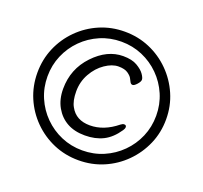

<svg xmlns="http://www.w3.org/2000/svg" viewBox="-119 -817 1019 963"><g transform="rotate(20 390.0 -336.0)"><path d="M551 -212Q518 -163 476 -142Q434 -121 378.5 -121Q323 -121 283.5 -143Q244 -165 220.5 -206.5Q197 -248 197 -304Q197 -410 268.5 -485.5Q340 -561 425 -561Q472 -561 500 -544.5Q528 -528 540.5 -510Q553 -492 553 -481.5Q553 -471 539.5 -456Q526 -441 517.5 -441Q509 -441 504 -449.5Q499 -458 494 -468.5Q489 -479 471.5 -491.5Q454 -504 420.5 -504Q387 -504 349.5 -478.5Q312 -453 287.5 -409.5Q263 -366 263 -314.5Q263 -263 280 -234Q311 -177 385 -177Q459 -177 528 -233Q538 -241 546 -241Q558 -241 558 -230Q558 -222 551 -212ZM659.5 -223.5Q682 -276 682 -336Q682 -396 659.5 -448.5Q637 -501 597 -541Q557 -581 504.5 -603.5Q452 -626 392 -626Q332 -626 279.5 -603.5Q227 -581 187 -541Q147 -501 124.5 -448.5Q102 -396 102 -336Q102 -276 124.5 -223.5Q147 -171 187 -131Q227 -91 279.5 -68.5Q332 -46 392 -46Q452 -46 504.5 -68.5Q557 -91 597 -131Q637 -171 659.5 -223.5ZM708 -469Q735 -407 735 -336Q735 -265 708 -203Q681 -141 633.5 -93.5Q586 -46 524 -19.5Q462 7 391 7Q320 7 258 -19.5Q196 -46 148.5 -93.5Q101 -141 74.5 -203Q48 -265 48 -336Q48 -407 74.5 -469Q101 -531 148.5 -578.5Q196 -626 258 -652.5Q320 -679 391 -679Q462 -679 524 -652.5Q586 -626 633.5 -578.5Q681 -531 708 -469Z"/></g></svg>

Font: LXGW WenKai Lite
Style: Regular
Weight: 400
Designer: LXGW / Fontworks Inc.
Foundry: LXGW / Fontworks Inc.
Version: Version 1.511; March 25, 2025